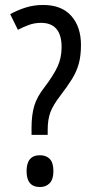

<svg xmlns="http://www.w3.org/2000/svg" viewBox="-20 -744 381 773"><path d="M107 -201V-230Q107 -281 118 -318Q129 -355 160 -394Q195 -440 211.5 -475.5Q228 -511 228 -554Q228 -652 145 -652Q119 -652 96 -643.5Q73 -635 52 -624L21 -687Q50 -703 83 -713.5Q116 -724 154 -724Q228 -724 267 -680Q306 -636 306 -563Q306 -519 297 -487Q288 -455 270 -426Q252 -397 223 -359Q193 -320 182.5 -291Q172 -262 172 -221V-201ZM87 -55Q87 -119 141 -119Q166 -119 180.5 -104Q195 -89 195 -55Q195 -22 180 -6.5Q165 9 141 9Q87 9 87 -55Z"/></svg>

Font: Noto Sans Sinhala ExtraCondensed
Style: Regular
Weight: 400
Width: 2
Designer: Jelle Bosma - Monotype Design Team
Foundry: Monotype Imaging Inc.
Version: Version 2.006; ttfautohint (v1.8.4.7-5d5b)